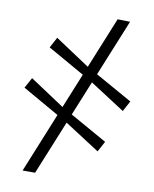

<svg xmlns="http://www.w3.org/2000/svg" viewBox="-97 -827 844 1051"><g transform="rotate(10 325.0 -301.0)"><path d="M102 152 470.5 -753.5 540 -752 171.5 152ZM488 -22.5 287.5 -152 241.5 -178 33.5 -296.5 65.5 -355 264 -223.5 305.5 -201.5 519.5 -81ZM585.5 -264 385 -393.5 339 -419.5 131 -537.5 162.5 -596.5 361 -465 402.5 -443 617 -322.5Z"/></g></svg>

Font: Merriweather 48pt Light
Style: Regular
Weight: 300
Version: Version 2.100